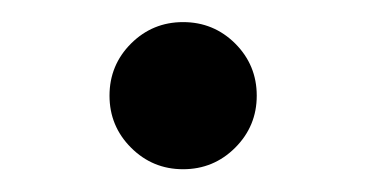

<svg xmlns="http://www.w3.org/2000/svg" viewBox="-20 -572 328 172"><path d="M144 -420.4Q116.7 -420.4 97.4 -439.7Q78.1 -459 78.1 -486.3Q78.1 -513.7 97.4 -533Q116.7 -552.2 144 -552.2Q171.4 -552.2 190.7 -533Q210 -513.7 210 -486.3Q210 -459 190.7 -439.7Q171.4 -420.4 144 -420.4Z"/></svg>

Font: Inter Variable LoSnoCo
Style: Regular
Weight: 400
Designer: Rasmus Andersson
Foundry: rsms
Version: Version 4.000;git-a52131595; featfreeze: case,dlig,ss01,ss02